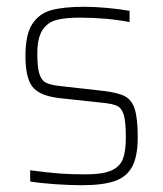

<svg xmlns="http://www.w3.org/2000/svg" viewBox="-20 -538 481 566"><path d="M69 -3V-36Q123 -29 156 -26.5Q189 -24 233 -24Q283 -24 308.5 -35.5Q334 -47 342.5 -70Q351 -93 351 -133Q351 -179 345 -199Q339 -219 326 -225.5Q313 -232 283 -235L153 -249Q96 -256 75.5 -282.5Q55 -309 55 -373Q55 -436 75 -467Q95 -498 131 -508Q167 -518 229 -518Q260 -518 297.5 -514.5Q335 -511 362 -506V-473Q294 -486 214 -486Q172 -486 146 -479Q120 -472 105 -449Q90 -426 90 -380Q90 -340 96 -320.5Q102 -301 116 -294Q130 -287 160 -284L285 -270Q328 -265 348.5 -254Q369 -243 377.5 -215.5Q386 -188 386 -133Q386 -77 369.5 -46.5Q353 -16 317.5 -4Q282 8 221 8Q186 8 142.5 5Q99 2 69 -3Z"/></svg>

Font: Saira Semi Condensed Thin
Style: Regular
Weight: 100
Width: 4
Designer: Hector Gatti with collaboration of the Omnibus-Type team
Foundry: Omnibus-Type
Version: Version 1.001; ttfautohint (v1.8)